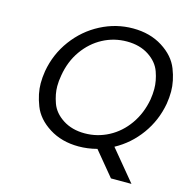

<svg xmlns="http://www.w3.org/2000/svg" viewBox="-119 -820 1049 1067"><g transform="rotate(15 405.5 -286.5)"><path d="M613 132 498 -7Q445 7 392 7Q295 7 223 -38.5Q151 -84 125 -151Q99 -218 99 -278Q99 -312 105 -349Q123 -451 183.5 -532.5Q244 -614 332 -659.5Q420 -705 517 -705Q615 -705 687 -659.5Q759 -614 785 -547.5Q811 -481 811 -420Q811 -386 805 -349Q787 -249 729 -169Q671 -89 586 -43L731 132ZM198 -349Q192 -316 192 -286Q192 -241 210 -190.5Q228 -140 280.5 -106Q333 -72 406 -72Q479 -72 543.5 -106Q608 -140 652.5 -203Q697 -266 712 -349Q717 -381 717 -410Q717 -457 699 -507.5Q681 -558 629 -592Q577 -626 503 -626Q429 -626 365 -592Q301 -558 256.5 -495.5Q212 -433 198 -349Z"/></g></svg>

Font: Fz Poppins
Style: Italic
Weight: 400
Italic angle: -10°
Designer: Ninad Kale (Devanagari), Jonny Pinhorn (Latin)
Foundry: Indian Type Foundry
Version: Vit hóa bi Vntype.Com & FontZin.Com